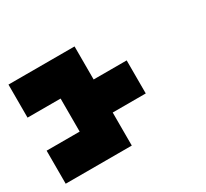

<svg xmlns="http://www.w3.org/2000/svg" viewBox="-88 -752 675 629"><g transform="rotate(-30 250.0 -437.5)"><path d="M0 -250V-375H125V-500H0V-625H250V-500H375V-375H250V-250Z"/></g></svg>

Font: GalmuriMono7 Regular
Style: Regular
Weight: 400
Designer: Lee Minseo (quiple)
Version: Version 2.399;hotconv 1.1.1;makeotfexe 2.6.0 DEVELOPMENT